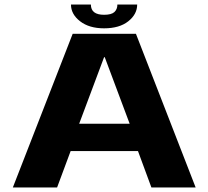

<svg xmlns="http://www.w3.org/2000/svg" viewBox="-20 -824 916 844"><path d="M36.5 0 299.5 -675.5H577.5L840 0H645.5L586.5 -160H290.5L231 0ZM328 -280H550L440.5 -572.5H437.5ZM437.5 -699.5Q372 -699.5 332 -730.5Q292 -761.5 292 -804H379.5Q379.5 -759 437.5 -759Q470 -759 483 -771.2Q496 -783.5 496 -804H583Q583 -761.5 544 -730.5Q505 -699.5 437.5 -699.5Z"/></svg>

Font: Anybody ExtraExpanded Regular
Style: Bold
Weight: 700
Width: 8
Designer: Tyler Finck
Foundry: Etcetera Type Company
Version: Version 1.010; ttfautohint (v1.8.3) -l 8 -r 50 -G 200 -x 14 